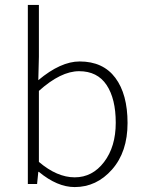

<svg xmlns="http://www.w3.org/2000/svg" viewBox="-20 -739 582 771"><path d="M136.2 -374V-88.9Q209 -26.9 280 -26.9Q351.1 -26.9 397.9 -88.4Q444.8 -149.9 444.8 -246.1Q444.8 -342.3 408 -397.7Q371.1 -453.1 297.6 -453.1Q224.1 -453.1 136.2 -374ZM279.8 12.2Q210 12.2 136.2 -48.8H133.8L128.9 0H91.8V-719.2H136.2V-511.2L133.8 -417Q223.6 -492.2 299.8 -492.2Q394 -492.2 443.1 -426.5Q492.2 -360.8 492.2 -244.9Q492.2 -128.9 429.9 -58.3Q367.7 12.2 279.8 12.2Z"/></svg>

Font: SourceSansPro-Light
Style: Regular
Weight: 300
Designer: Paul D. Hunt
Foundry: Adobe Systems Incorporated
Version: Version 2.020;PS 2.0;hotconv 1.0.86;makeotf.lib2.5.63406